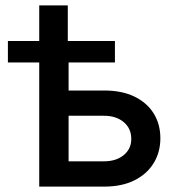

<svg xmlns="http://www.w3.org/2000/svg" viewBox="-20 -692 659 712"><path d="M9.3 -460.4V-540H406.2V-460.4ZM125.5 -540V-671.9H231.4V-540ZM207.5 -356.4H366.2Q432.1 -356.4 478.8 -333.7Q525.4 -311 550 -271.2Q574.7 -231.4 574.7 -179.2Q574.7 -127.9 550 -87.4Q525.4 -46.9 478.8 -23.4Q432.1 0 366.2 0H125.5V-540H234.4V-93.8H365.7Q410.6 -93.8 438.7 -116.7Q466.8 -139.6 466.8 -176.8Q466.8 -215.8 438.7 -239.3Q410.6 -262.7 365.7 -262.7H207.5Z"/></svg>

Font: V-Inter
Style: Medium-500
Weight: 500
Designer: Rasmus Andersson
Foundry: rsms
Version: Version 4.000;git-4146feb